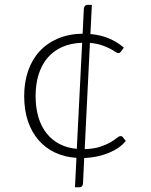

<svg xmlns="http://www.w3.org/2000/svg" viewBox="-20 -644 620 790"><path d="M294.5 5.5Q246.5 2.5 207 -16Q167.5 -34.5 139 -67Q110.5 -99.5 95 -145.2Q79.5 -191 79.5 -249Q79.5 -305 95.5 -351.8Q111.5 -398.5 142.2 -432.2Q173 -466 217.8 -485.2Q262.5 -504.5 320 -505.5L325 -608Q325.5 -614.5 329.2 -619.2Q333 -624 340 -624H358L352 -504Q395.5 -500 429.2 -485.5Q463 -471 489.5 -448L477.5 -431.5Q475 -429 472.8 -427.2Q470.5 -425.5 466.5 -425.5Q462 -425.5 453.8 -431.2Q445.5 -437 431.8 -444.2Q418 -451.5 398 -458.2Q378 -465 350 -467.5L328.5 -30.5Q366 -31.5 391.5 -40Q417 -48.5 433.8 -58.2Q450.5 -68 460.2 -76Q470 -84 475.5 -84Q479.5 -84 481.5 -83Q483.5 -82 485.5 -79.5L497.5 -64Q486 -49.5 468.8 -37.2Q451.5 -25 429.5 -15.8Q407.5 -6.5 381.5 -0.8Q355.5 5 326.5 6L321.5 111Q321 117.5 317.2 122Q313.5 126.5 306.5 126.5H288.5ZM126.5 -249Q126.5 -200 138.2 -161.2Q150 -122.5 172.2 -94.8Q194.5 -67 225.8 -51Q257 -35 296 -31.5L318 -468Q272 -466.5 236.2 -450.8Q200.5 -435 176.2 -406.8Q152 -378.5 139.2 -338.5Q126.5 -298.5 126.5 -249Z"/></svg>

Font: o
Style: Regular
Weight: 300
Designer: Lukasz Dziedzic
Foundry: Lukasz Dziedzic
Version: Version 1.104; Western+Polish opensource; ttfautohint (v1.8.